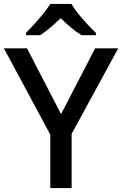

<svg xmlns="http://www.w3.org/2000/svg" viewBox="-20 -961 624 981"><path d="M292 -378 466 -714H584L346 -277V0H237V-273L0 -714H118ZM345 -941Q358 -918 380 -890.5Q402 -863 426.5 -837Q451 -811 470 -793V-781H397Q370 -797 343.5 -819.5Q317 -842 290 -868Q263 -842 237 -820Q211 -798 185 -781H113V-793Q132 -812 155.5 -838Q179 -864 201 -891Q223 -918 237 -941Z"/></svg>

Font: Noto Sans Myanmar UI Medium
Style: Regular
Weight: 500
Designer: Monotype Design Team
Foundry: Monotype Imaging Inc.
Version: Version 2.103; ttfautohint (v1.8.4.7-5d5b)